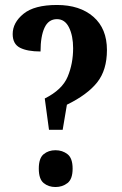

<svg xmlns="http://www.w3.org/2000/svg" viewBox="-20 -744 491 772"><path d="M160 -348Q230 -383 252 -435.5Q274 -488 274 -550Q274 -600 257.5 -633.5Q241 -667 209 -667Q175 -667 159 -632.5Q143 -598 143 -537Q90 -537 60.5 -552Q31 -567 31 -607Q31 -653 74.5 -688.5Q118 -724 209 -724Q301 -724 355.5 -676.5Q410 -629 410 -543Q410 -462 370.5 -412.5Q331 -363 249 -323L232 -222H177ZM203 8Q175 8 155.5 -8Q136 -24 136 -66Q136 -108 155.5 -124Q175 -140 203 -140Q231 -140 251.5 -124Q272 -108 272 -66Q272 -24 251.5 -8Q231 8 203 8Z"/></svg>

Font: Noto Serif Ethiopic ExtraCondensed
Style: Bold
Weight: 700
Width: 2
Designer: Monotype Design Team
Foundry: Monotype Imaging Inc.
Version: Version 2.102; ttfautohint (v1.8.4.7-5d5b)